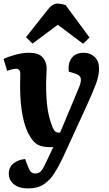

<svg xmlns="http://www.w3.org/2000/svg" viewBox="-20 -820 608 1070"><path d="M331 57Q308 106 283 145.5Q258 185 223.5 207.5Q189 230 137 230Q86 230 57.5 207Q29 184 29 148Q29 112 55 91Q81 70 120 66L133 101Q142 126 151 136.5Q160 147 177 147Q197 147 209.5 132.5Q222 118 237 84L277 0H257Q217 0 192.5 -12.5Q168 -25 147 -60Q121 -101 106.5 -172.5Q92 -244 92 -340Q92 -356 92.5 -374Q93 -392 93 -408Q93 -437 70 -437Q62 -437 47 -433.5Q32 -430 20 -425L0 -492Q21 -502 62 -514Q103 -526 142 -526Q194 -526 217 -501Q240 -476 240 -438Q240 -419 238.5 -398.5Q237 -378 237 -347Q237 -271 245 -215.5Q253 -160 273 -111Q281 -92 288.5 -86.5Q296 -81 306 -81H315L420 -332Q434 -365 430 -383.5Q426 -402 396 -411L363 -421Q358 -469 380 -497.5Q402 -526 447 -526Q482 -526 507 -503Q532 -480 532 -437Q532 -399 514.5 -352Q497 -305 461 -226ZM479 -611 443 -576 302 -682 161 -577 125 -613 246 -766Q272 -800 300 -800Q323 -800 346 -791Z"/></svg>

Font: Literata 12pt
Style: Bold Italic
Weight: 700
Italic angle: -2°
Designer: Latin by Veronika Burian and Jose Scaglione. Greek by Irene Vlachou. Cyrillic by Vera Evstafieva
Foundry: TypeTogether
Version: Version 3.002